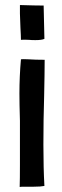

<svg xmlns="http://www.w3.org/2000/svg" viewBox="-20 -740 247 761"><path d="M61 -631Q63 -597 63 -582Q74 -583 82 -582.5Q90 -582 96 -582Q104 -581 120 -581Q146 -581 156 -586L153 -718Q121 -718 59 -720Q58 -697 61 -631ZM63 -504Q57 -438 57 -369Q57 -331 59 -261V-177V-87Q59 -28 58 1Q62 0 80 0Q86 0 114 0Q142 0 156 -3Q152 -75 152 -167Q152 -265 155 -361Q157 -455 157 -500V-503Q121 -503 91 -505Q70 -506 63 -505Z"/></svg>

Font: Londrina Solid Light
Style: Regular
Weight: 300
Designer: Marcelo Magalhaes
Foundry: Marcelo Magalhães
Version: Version 1.002